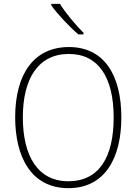

<svg xmlns="http://www.w3.org/2000/svg" viewBox="-20 -970 711 1000"><path d="M292 -950H247V-942C279 -897 341 -831 388 -791H415V-799C374 -840 321 -903 292 -950ZM612 -358C612 -581 521 -725 339 -725C157 -725 59 -585 59 -359C59 -152 143 10 336 10C528 10 612 -149 612 -358ZM99 -359C99 -558 177 -689 339 -689C491 -689 572 -569 572 -358C572 -153 497 -26 336 -26C177 -26 99 -157 99 -359Z"/></svg>

Font: Noto Sans Devanagari SemiCondensed ExtraLight
Style: Regular
Weight: 200
Width: 4
Designer: Jelle Bosma - Monotype Design Team
Foundry: Monotype Imaging Inc.
Version: Version 2.004